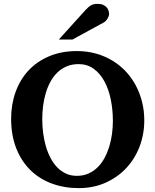

<svg xmlns="http://www.w3.org/2000/svg" viewBox="-20 -949 796 985"><path d="M559.1 -328.1Q559.1 -386.7 548.1 -439.7Q537.1 -492.7 515.1 -532.7Q493.2 -572.8 460.2 -596.4Q427.2 -620.1 383.8 -620.1Q349.1 -620.1 321.8 -608.4Q294.4 -596.7 273.7 -576.4Q252.9 -556.2 238.3 -528.8Q223.6 -501.5 214.4 -470Q205.1 -438.5 200.9 -404.5Q196.8 -370.6 196.8 -336.9Q196.8 -301.3 201.4 -266.1Q206.1 -231 215.3 -198.7Q224.6 -166.5 239.3 -138.7Q253.9 -110.8 273.4 -90.6Q293 -70.3 318.1 -58.6Q343.3 -46.9 374 -46.9Q407.2 -46.9 434.1 -58.8Q460.9 -70.8 481.4 -91.3Q502 -111.8 516.6 -139.2Q531.2 -166.5 540.8 -197.8Q550.3 -229 554.7 -262.5Q559.1 -295.9 559.1 -328.1ZM720.2 -332Q720.2 -260.3 696 -197Q671.9 -133.8 627.4 -86.4Q583 -39.1 521 -11.5Q459 16.1 383.8 16.1Q309.1 16.1 245.4 -7.6Q181.6 -31.2 135.5 -76.7Q89.4 -122.1 63.2 -188.5Q37.1 -254.9 37.1 -339.8Q37.1 -413.6 60.1 -477.3Q83 -541 126.2 -587.4Q169.4 -633.8 232.2 -660.4Q294.9 -687 375 -687Q426.8 -687 472.7 -674.1Q518.6 -661.1 556.9 -637.9Q595.2 -614.7 625.5 -582.3Q655.8 -549.8 676.8 -510.3Q697.8 -470.7 709 -425.5Q720.2 -380.4 720.2 -332ZM539.6 -876.5Q539.6 -871.6 537.4 -865.5Q535.2 -859.4 531.7 -853.5Q528.3 -847.7 523.4 -842.5Q518.6 -837.4 513.7 -834.5L351.6 -746.1H281.7L418.5 -897.5Q427.2 -906.7 434.3 -912.8Q441.4 -918.9 448.5 -922.6Q455.6 -926.3 463.4 -927.7Q471.2 -929.2 481.4 -929.2Q497.6 -929.2 508.5 -924.3Q519.5 -919.4 526.6 -911.9Q533.7 -904.3 536.6 -894.8Q539.6 -885.3 539.6 -876.5Z"/></svg>

Font: Charis SIL Eur
Style: Bold
Weight: 700
Foundry: SIL International
Version: Version 5.000